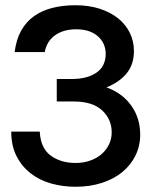

<svg xmlns="http://www.w3.org/2000/svg" viewBox="-20 -596 622 734"><path d="M268 -576Q320 -576 361.5 -562.5Q403 -549 432 -525.5Q461 -502 476.5 -470Q492 -438 492 -401Q492 -350 464.5 -316Q437 -282 387 -262Q448 -240 482 -192Q516 -144 516 -81Q516 -38 498 -1.5Q480 35 448 61.5Q416 88 370 103Q324 118 269 118Q220 118 175.5 105.5Q131 93 97 66.5Q63 40 43 0.5Q23 -39 23 -93H132Q135 -30 173.5 -1.5Q212 27 269 27Q299 27 324.5 18Q350 9 368 -6.5Q386 -22 396.5 -43.5Q407 -65 407 -90Q407 -140 370.5 -174Q334 -208 262 -208H197V-294H254Q314 -294 349 -318.5Q384 -343 384 -390Q384 -431 354 -457.5Q324 -484 271 -484Q223 -484 191 -461.5Q159 -439 151 -397H36Q42 -445 61 -479Q80 -513 110.5 -534.5Q141 -556 181 -566Q221 -576 268 -576Z"/></svg>

Font: Karla Tamil Upright
Style: Bold
Weight: 700
Designer: Jonathan Pinhorn
Foundry: Jonathan Pinhorn
Version: Version 1.001